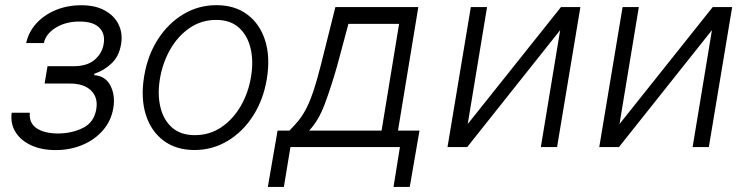

<svg xmlns="http://www.w3.org/2000/svg" viewBox="-20 -573 2908 748"><path d="M25.6 -133.9H96.2Q92.7 -93.8 122.5 -73.5Q152.3 -53.3 206 -52.9Q261 -53.3 304 -75.1Q346.9 -96.9 355.1 -148.1Q362.6 -192.8 334.9 -220.2Q307.2 -247.5 252.8 -247.5H153.8L165.1 -315H264.2Q318.5 -314.6 348.2 -339.7Q377.8 -364.7 383.9 -402Q390.6 -441.4 366.7 -465.4Q342.7 -489.3 289.8 -489Q237.2 -489.3 198.2 -465.7Q159.1 -442.1 150.6 -405.2H82Q90.9 -447.4 120.7 -480.8Q150.6 -514.2 196.2 -533.4Q241.8 -552.6 297.2 -552.6Q351.6 -552.6 388.7 -532Q425.8 -511.4 442.3 -477.1Q458.8 -442.8 451.7 -400.9Q444.2 -354 414.4 -325.8Q384.6 -297.6 348 -285.9L346.6 -280.2Q391 -277 410.3 -239.2Q429.7 -201.3 421.5 -152.3Q413.4 -103 381.7 -66.1Q350.1 -29.1 302 -8.7Q253.9 11.7 196.4 11.7Q141.3 11.7 100.7 -7.3Q60 -26.3 40 -59.3Q19.9 -92.3 25.6 -133.9Z M737.9 11.4Q666.2 11.4 617.4 -25Q568.5 -61.4 548.1 -126.1Q527.7 -190.7 541.5 -275.2Q555 -357.6 595.3 -420.1Q635.7 -482.6 694.6 -517.8Q753.6 -552.9 822.8 -552.9Q894.9 -552.9 943.7 -516.3Q992.5 -479.8 1013 -415.1Q1033.4 -350.5 1019.5 -265.6Q1006 -183.9 965.7 -121.4Q925.4 -58.9 866.5 -23.8Q807.5 11.4 737.9 11.4ZM739 -46.5Q796.9 -46.5 842.7 -77.6Q888.5 -108.7 918.3 -160.7Q948.2 -212.7 958.1 -275.2Q968 -335.2 956.1 -385.1Q944.2 -435 910.9 -465.2Q877.5 -495.4 822.1 -495.4Q764.6 -495.4 718.8 -464Q672.9 -432.5 643.1 -380.3Q613.3 -328.1 603 -265.6Q593 -206 604.8 -156.1Q616.5 -106.2 650 -76.3Q683.6 -46.5 739 -46.5Z M1023.4 155.2 1061.4 -64.3H1107.6Q1126.8 -83.5 1142.2 -102.3Q1157.7 -121.1 1171.5 -147Q1185.4 -172.9 1199.4 -213.6Q1213.4 -254.3 1229.4 -317.1L1286.6 -545.5H1609.7L1530.5 -64.3H1614.3L1576.3 155.2H1513.1L1538 0H1111.5L1085.9 155.2ZM1184.3 -64.3H1466.6L1534.8 -480.1H1337.4L1293.7 -317.1Q1269.5 -232.2 1245 -167.1Q1220.5 -101.9 1184.3 -64.3Z M1802.2 -89.8 2165.5 -545.5H2241.1L2150.2 0H2087L2162.3 -455.6L1800.1 0H1723.4L1814.3 -545.5H1877.5Z M2393.5 -89.8 2756.7 -545.5H2832.4L2741.5 0H2678.3L2753.6 -455.6L2391.3 0H2314.6L2405.5 -545.5H2468.8Z"/></svg>

Font: Inter UI Light
Style: Italic
Weight: 300
Italic angle: 9.39999°
Designer: Rasmus Andersson
Foundry: rsms
Version: 3.2;8d6f07862